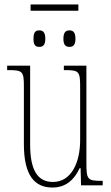

<svg xmlns="http://www.w3.org/2000/svg" viewBox="-20 -830 498 860"><path d="M117 -782H331V-810H117ZM156 -620C172 -620 183 -628 183 -656C183 -686 172 -694 156 -694C139 -694 130 -686 130 -656C130 -628 139 -620 156 -620ZM291 -620C307 -620 318 -628 318 -656C318 -686 307 -694 291 -694C275 -694 264 -686 264 -656C264 -628 275 -620 291 -620ZM215 10C276 10 313 -26 337 -77H341L343 0H440V-20H438C372 -20 367 -24 367 -101V-536H266V-516H269C339 -516 339 -510 339 -426V-203C339 -104 301 -15 217 -15C147 -15 115 -70 115 -183V-536H12V-516H16C81 -516 87 -511 87 -443V-184C87 -44 135 10 215 10Z"/></svg>

Font: Noto Serif ExtraCondensed Thin
Style: Regular
Weight: 100
Width: 2
Designer: Monotype Design Team
Foundry: Monotype Imaging Inc.
Version: Version 2.013